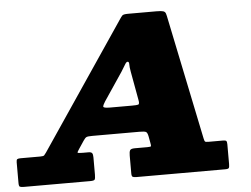

<svg xmlns="http://www.w3.org/2000/svg" viewBox="-113 -832 1176 899"><g transform="rotate(-5 475.0 -382.5)"><path d="M-60 -20V-118Q-60 -129.5 -55.8 -132.2Q-51.5 -135 -40 -135H52Q67.5 -135 71 -138.8Q74.5 -142.5 80.5 -151L479 -741Q487.5 -754 492.8 -759.5Q498 -765 520 -765H654Q676.5 -765 685.5 -762Q694.5 -759 697.2 -750.2Q700 -741.5 703.5 -723L821.5 -153Q824 -140.5 826.8 -137.8Q829.5 -135 845 -135H911Q922.5 -135 926.2 -131.8Q930 -128.5 930 -116V-23Q930 -9 927 -4.5Q924 0 910 0H492Q479.5 0 474.8 -3Q470 -6 470 -19V-103Q470 -120 474 -127.5Q478 -135 496.5 -135H556Q572 -135 573 -138.2Q574 -141.5 571.5 -154L566 -184Q562.5 -203 555.2 -206.5Q548 -210 525 -210H304Q282.5 -210 276 -207Q269.5 -204 261 -191L237 -155Q227.5 -141 228 -138Q228.5 -135 253 -135H279Q292 -135 296 -129.2Q300 -123.5 300 -110V-28Q300 -10 296.5 -5Q293 0 275 0H-36Q-50.5 0 -55.2 -2.8Q-60 -5.5 -60 -20ZM465.5 -497 377.5 -366Q367.5 -350.5 366.5 -342.8Q365.5 -335 397 -335H501Q523 -335 530.2 -337Q537.5 -339 533.5 -359L509 -494Q505 -516 505.2 -528.8Q505.5 -541.5 498 -541.5Q492 -541.5 484.5 -528Q477 -514.5 465.5 -497Z"/></g></svg>

Font: Besley* Fatface
Style: Italic
Weight: 900
Italic angle: -13°
Designer: Owen Earl
Foundry: indestructible type*
Version: Version 3.000; ttfautohint (v1.8.3)